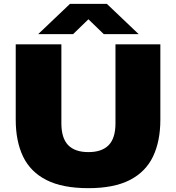

<svg xmlns="http://www.w3.org/2000/svg" viewBox="-20 -971 918 1001"><path d="M441 10Q305.5 10 222 -32.5Q138.5 -75 100.2 -155Q62 -235 62 -347V-740H300V-328Q300 -251 335.2 -214.5Q370.5 -178 441 -178Q511.5 -178 546.8 -214.5Q582 -251 582 -328V-740H816V-347Q816 -235 777.8 -155Q739.5 -75 656.8 -32.5Q574 10 441 10ZM179 -793 345 -951H537L703 -793H521L441 -870.5L361 -793Z"/></svg>

Font: Encode Sans Expanded Expanded Black
Style: Regular
Weight: 900
Width: 7
Designer: Multiple Designers
Foundry: Impallari Type
Version: Version 3.000; ttfautohint (v1.8.3) -l 8 -r 50 -G 200 -x 14 